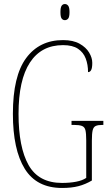

<svg xmlns="http://www.w3.org/2000/svg" viewBox="-20 -923 540 953"><path d="M288 10Q162 10 103 -85Q44 -180 44 -358Q44 -546 110 -635Q176 -724 293 -724Q343 -724 375 -706Q407 -688 422.5 -662Q438 -636 438 -611Q438 -586 432.5 -575.5Q427 -565 417 -565Q417 -602 405.5 -632.5Q394 -663 367 -681Q340 -699 293 -699Q185 -699 128.5 -612.5Q72 -526 72 -358Q72 -192 122 -103.5Q172 -15 288 -15Q326 -15 357.5 -21Q389 -27 408 -40V-226Q408 -261 404 -277Q400 -293 386.5 -298Q373 -303 346 -303H335V-323H493V-303H489Q467 -303 455.5 -298Q444 -293 440 -276.5Q436 -260 436 -225V-27Q404 -8 369.5 1Q335 10 288 10ZM302 -823Q292 -823 286 -831Q280 -839 280 -863Q280 -886 286 -894.5Q292 -903 302 -903Q312 -903 318.5 -894.5Q325 -886 325 -863Q325 -839 318.5 -831Q312 -823 302 -823Z"/></svg>

Font: Noto Serif Thai ExtraCondensed Thin
Style: Regular
Weight: 100
Width: 2
Designer: Monotype Design Team
Foundry: Monotype Imaging Inc.
Version: Version 2.001; ttfautohint (v1.8.4.7-5d5b)